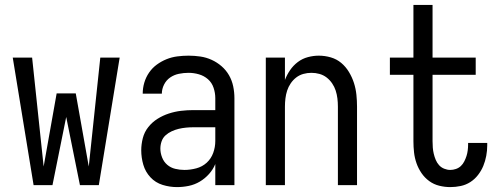

<svg xmlns="http://www.w3.org/2000/svg" viewBox="-20 -755 2040 783"><path d="M117 0 32 -520H111L158 -76L211 -374H289L342 -76L389 -520H468L383 0H306L250 -278L194 0Z M702 8Q672 8 643 -1Q614 -10 593.5 -32Q573 -54 564.5 -83Q556 -112 556 -142Q556 -167 562.5 -192Q569 -217 585 -237Q601 -257 622.5 -270.5Q644 -284 668.5 -292Q693 -300 718 -303Q743 -306 769 -306H858V-355Q858 -376 851 -397Q844 -418 828 -432Q812 -446 791 -452Q770 -458 749 -458Q729 -458 709.5 -454Q690 -450 674 -439Q658 -428 649 -410Q640 -392 640 -373H562Q562 -396 568.5 -418Q575 -440 588 -459Q601 -478 619.5 -491.5Q638 -505 659 -513.5Q680 -522 703 -525Q726 -528 749 -528Q773 -528 797 -524.5Q821 -521 843 -511Q865 -501 883.5 -485Q902 -469 914 -448Q926 -427 931 -403Q936 -379 936 -355V0H858V-86Q849 -64 832.5 -45.5Q816 -27 795 -14.5Q774 -2 750 3Q726 8 702 8ZM732 -62Q756 -62 780.5 -68.5Q805 -75 823 -91.5Q841 -108 849.5 -131.5Q858 -155 858 -180V-236H769Q754 -236 738.5 -234.5Q723 -233 708.5 -229.5Q694 -226 680 -219.5Q666 -213 655 -203Q644 -193 639 -178.5Q634 -164 634 -149Q634 -131 641 -113Q648 -95 662 -83Q676 -71 694.5 -66.5Q713 -62 732 -62Z M1064 0V-520H1142V-429Q1150 -450 1163 -469Q1176 -488 1194.5 -502Q1213 -516 1235.5 -522Q1258 -528 1280 -528Q1305 -528 1329 -521Q1353 -514 1371.5 -498.5Q1390 -483 1403 -461.5Q1416 -440 1423.5 -416.5Q1431 -393 1433.5 -368.5Q1436 -344 1436 -320V0H1358V-320Q1358 -337 1356 -353.5Q1354 -370 1349 -385.5Q1344 -401 1334.5 -415Q1325 -429 1312 -439Q1299 -449 1283 -453.5Q1267 -458 1250 -458Q1233 -458 1217 -453.5Q1201 -449 1188 -439Q1175 -429 1165.5 -415Q1156 -401 1151 -385.5Q1146 -370 1144 -353.5Q1142 -337 1142 -320V0Z M1816 8Q1794 8 1771.5 2.5Q1749 -3 1730.5 -16.5Q1712 -30 1699 -49Q1686 -68 1678.5 -89.5Q1671 -111 1668.5 -133.5Q1666 -156 1666 -179V-450H1570V-520H1666V-735H1744V-520H1920V-450H1744V-179Q1744 -166 1745 -153Q1746 -140 1749 -127.5Q1752 -115 1757 -103Q1762 -91 1770.5 -81.5Q1779 -72 1791.5 -67Q1804 -62 1816 -62Q1828 -62 1839.5 -66Q1851 -70 1859.5 -78Q1868 -86 1873.5 -97Q1879 -108 1882.5 -119Q1886 -130 1887.5 -142Q1889 -154 1889 -166V-172H1967V-162Q1967 -141 1963 -119.5Q1959 -98 1951 -78.5Q1943 -59 1929.5 -41.5Q1916 -24 1898 -12.5Q1880 -1 1859 3.5Q1838 8 1816 8Z"/></svg>

Font: Iosevka Web
Style: Regular
Weight: 400
Monospace: yes
Designer: Belleve Invis
Foundry: Belleve Invis
Version: Version 28.0.3; ttfautohint (v1.8.3)